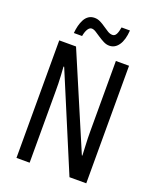

<svg xmlns="http://www.w3.org/2000/svg" viewBox="-163 -1001 895 1096"><g transform="rotate(20 284.5 -452.5)"><path d="M497 0H395L151 -582H147Q149 -555 150.5 -529.5Q152 -504 152.5 -481.5Q153 -459 153 -438V0H73V-714H175L419 -141H422Q421 -171 419.5 -196.5Q418 -222 417.5 -244.5Q417 -267 417 -286V-714H497ZM137 -782Q139 -806 144.5 -827.5Q150 -849 159.5 -866.5Q169 -884 184 -894Q199 -904 220 -904Q238 -904 255 -895.5Q272 -887 288 -875.5Q304 -864 318.5 -855.5Q333 -847 347 -847Q362 -847 370 -863Q378 -879 382 -905H433Q429 -846 407 -814.5Q385 -783 351 -783Q333 -783 315.5 -792Q298 -801 281.5 -812Q265 -823 251 -832Q237 -841 225 -841Q212 -841 202 -825.5Q192 -810 187 -782Z"/></g></svg>

Font: Noto Sans Arabic ExtraCondensed
Style: Regular
Weight: 400
Width: 2
Designer: Monotype Design Team, Nadine Chahine, Nizar Qandah and Khaled Hosny
Foundry: Monotype Imaging Inc.
Version: Version 2.012